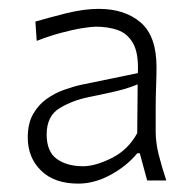

<svg xmlns="http://www.w3.org/2000/svg" viewBox="-20 -766 441 442"><path d="M171.4 -383.3Q134.3 -383.3 110.8 -400.1Q87.4 -417 87.4 -456.5Q87.4 -499 117.4 -517.1Q147.5 -535.2 184.6 -542.5Q242.7 -554.2 264.4 -560.5Q286.1 -566.9 296.9 -571.8L295.9 -459.5Q274.9 -420.9 237.1 -402.1Q199.2 -383.3 171.4 -383.3ZM160.2 -343.3Q197.8 -343.3 235.1 -363.8Q272.5 -384.3 295.9 -413.1H301.8L318.8 -350.6H362.8Q352.1 -382.8 345.2 -410.4Q338.4 -438 338.4 -463.4V-515.1Q338.4 -541.5 339.4 -568.1Q340.3 -594.7 340.3 -611.8Q340.3 -682.6 304 -714.1Q267.6 -745.6 207 -745.6Q172.9 -745.6 131.1 -735.1Q89.4 -724.6 61.5 -716.3L64.5 -671.9Q93.3 -683.1 120.6 -690.4Q147.9 -697.8 169.4 -701.2Q190.9 -704.6 200.7 -704.6Q228.5 -704.6 251 -696.8Q273.4 -689 286.4 -666.3Q299.3 -643.6 297.4 -597.7L167 -570.8Q148.9 -566.9 127.7 -559.3Q106.4 -551.8 87.4 -538.3Q68.4 -524.9 56.2 -503.4Q43.9 -481.9 43.9 -449.7Q43.9 -403.3 74.5 -373.3Q105 -343.3 160.2 -343.3Z"/></svg>

Font: Pinar FD VF
Style: Regular
Weight: 300
Designer: Amin Abedi
Version: Version 2.000